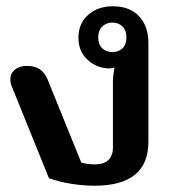

<svg xmlns="http://www.w3.org/2000/svg" viewBox="-20 -578 568 612"><path d="M136 -10 17 -304Q13 -313 13 -325Q13 -344 27.5 -356Q42 -368 66 -368Q115 -368 132 -324L239 -60Q259 -54 282 -54Q340 -54 340 -109V-320Q340 -336 345 -363Q338 -360 329 -360Q290 -360 260 -386.5Q230 -413 230 -458Q230 -503 261 -530.5Q292 -558 339 -558Q394 -558 423.5 -526Q453 -494 453 -442V-126Q453 14 281 14Q247 14 208 8Q169 2 136 -10ZM383 -459Q383 -481 370.5 -493.5Q358 -506 338 -506Q319 -506 306 -493.5Q293 -481 293 -459Q293 -436 306 -424Q319 -412 338 -412Q358 -412 370.5 -424Q383 -436 383 -459Z"/></svg>

Font: Maitree Semibold
Style: Regular
Weight: 600
Designer: CadsonDemak Team
Foundry: CadsonDemak
Version: Version 1.000